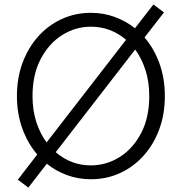

<svg xmlns="http://www.w3.org/2000/svg" viewBox="-20 -788 808 853"><path d="M55.2 -361.3Q55.2 -441.9 80.3 -509.3Q105.5 -576.7 150.1 -626.5Q194.8 -676.3 254.6 -703.6Q314.5 -731 383.8 -731Q439.5 -731 489.3 -712.9Q539.1 -694.8 579.6 -662.6L661.6 -768.1L708.5 -732.9L622.1 -621.6Q664.6 -572.3 688.5 -505.9Q712.4 -439.5 712.4 -361.3Q712.4 -280.8 687.5 -213.4Q662.6 -146 617.7 -96.2Q572.8 -46.4 513.2 -19Q453.6 8.3 383.8 8.3Q328.1 8.3 278.3 -9.8Q228.5 -27.8 188 -60.5L106 45.4L59.1 10.3L145.5 -101.6Q103.5 -150.4 79.3 -216.8Q55.2 -283.2 55.2 -361.3ZM124.5 -361.3Q124.5 -297.9 141.4 -245.8Q158.2 -193.8 187 -155.3L540 -611.3Q471.7 -669.4 383.8 -669.4Q315.4 -669.4 256.3 -632.3Q197.3 -595.2 160.9 -526.1Q124.5 -457 124.5 -361.3ZM643.1 -361.3Q643.1 -424.8 626.2 -476.8Q609.4 -528.8 580.6 -567.9L227.5 -111.8Q295.9 -53.2 383.8 -53.2Q452.1 -53.2 511.5 -90.3Q570.8 -127.4 606.9 -196.5Q643.1 -265.6 643.1 -361.3Z"/></svg>

Font: Giphurs Light
Style: Regular
Weight: 300
Version: Version 0.920; ttfautohint (v1.8.4.7-5d5b)